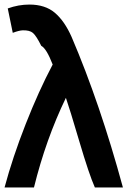

<svg xmlns="http://www.w3.org/2000/svg" viewBox="-21 -809 559 842"><path d="M268 -380Q180 -198 128 13H-1Q34 -118 91.5 -264.5Q149 -411 210 -526Q183 -596 160 -608Q138 -652 123.5 -664.5Q109 -677 78 -676Q61 -675 35 -665L13 -772Q60 -789 108 -789Q177 -789 219.5 -753Q262 -717 293 -647Q418 -355 518 13H395Q370 -43 327 -188.5Q284 -334 268 -380Z"/></svg>

Font: Repo
Style: DemiBold
Weight: 600
Designer: Stefan Peev
Foundry: Context Ltd
Version: Version 001.000